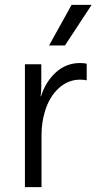

<svg xmlns="http://www.w3.org/2000/svg" viewBox="-20 -766 395 786"><path d="M149 -503V-411Q149 -396 148 -385.5Q147 -375 146 -372H148Q167 -432 209 -470Q251 -508 308 -508Q318 -508 325.5 -507Q333 -506 335 -505V-437Q333 -438 326 -439Q319 -440 309 -440Q258 -440 219.5 -404Q181 -368 164 -310Q150 -265 150 -212V0H82V-503ZM355 -746 246 -580H181L273 -746Z"/></svg>

Font: Museo Sans Light
Style: Regular
Weight: 300
Designer: Jos Buivenga
Foundry: Jos Buivenga & Rosetta Type Foundry (extension, remastering)
Version: Version 3.600;PS 1.000;hotconv 1.0.88;makeotf.lib2.5.647800;